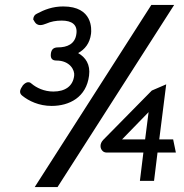

<svg xmlns="http://www.w3.org/2000/svg" viewBox="-20 -677 743 774"><path d="M129 -622C120 -618 115 -611 114 -600V-598L115 -597C121 -588 127 -565 167 -582C185 -590 205 -594 229 -594C270 -594 293 -577 288 -541C283 -499 250 -486 214 -486C196 -486 187 -478 185 -460C183 -442 190 -433 207 -433C262 -433 282 -394 279 -372C274 -329 242 -308 195 -308C158 -308 127 -323 107 -340C94 -353 78 -341 70 -330V-329C59 -314 57 -301 70 -291C96 -270 137 -250 188 -250C260 -250 328 -285 339 -372C345 -417 325 -446 295 -463C322 -478 342 -502 347 -541C349 -558 355 -651 235 -651C192 -651 159 -638 129 -622ZM689 -62 678 -115H622L650 -337L592 -312L396 -113C381 -97 383 -78 394 -68C398 -64 404 -62 411 -62H558L544 52H601L615 -62ZM579 -225 565 -115H472ZM212 77 682 -657H590L120 77Z"/></svg>

Font: Charger
Style: BdIt
Weight: 400
Designer: Jasper
Foundry: Cannot Into Space Fonts
Version: Version 0.98